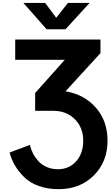

<svg xmlns="http://www.w3.org/2000/svg" viewBox="-20 -1073 763 1326"><path d="M45.9 -19.5 186.5 -72.3Q193.4 -42 207.5 -14.2Q221.7 13.7 244.1 39.1Q266.6 64.5 301.8 80.1Q336.9 95.7 379.9 95.7Q457 95.7 505.9 41Q554.7 -13.7 554.7 -100.6Q554.7 -192.4 496.6 -250Q438.5 -307.6 349.6 -307.6H222.7V-430.7L427.7 -660.2H85V-799.8H673.8V-706.1L432.6 -442.4L443.4 -440.4Q566.4 -417 644.5 -326.7Q722.7 -236.3 722.7 -100.6Q722.7 43.9 627.9 138.7Q533.2 233.4 384.8 233.4Q308.6 233.4 247.6 211.4Q186.5 189.5 147.5 150.9Q108.4 112.3 84 70.8Q59.6 29.3 45.9 -19.5ZM141.6 -1052.7H292L368.2 -950.2L449.2 -1052.7H598.6L432.6 -871.1H301.8Z"/></svg>

Font: Gothic A1 Black
Style: Regular
Weight: 900
Version: Version 2.50